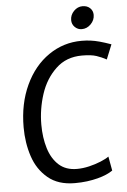

<svg xmlns="http://www.w3.org/2000/svg" viewBox="-62 -985 687 1037"><g transform="rotate(-5 281.5 -467.0)"><path d="M301.4 7.6Q211.1 7.6 155.6 -39.1Q99.9 -85.6 75.8 -159Q51.6 -232.3 51.6 -316.8Q51.6 -444.7 98.2 -544.5Q144.5 -644.1 225 -699.6Q305.5 -755 403.8 -755Q429.1 -755 452.2 -752Q475.4 -749 501.7 -741.8Q528 -734.6 563.2 -722.1L531.1 -642.7Q505.7 -656.6 477.4 -666.1Q449.1 -675.6 399.3 -675.6Q313.4 -675.6 257.4 -621.8Q200.6 -568.2 174.3 -487.3Q148.1 -406.4 148.1 -322.8Q148.1 -251.9 165.9 -194.1Q183.6 -136.2 221.4 -102Q259.2 -67.8 319.4 -67.8Q351.4 -67.8 385.9 -75.9Q420.4 -84.1 449.3 -96.1Q478.3 -108.1 493.9 -119.5L507.9 -42.5Q493.3 -32.2 472.5 -23.2Q451.7 -14.2 425.4 -7.4Q399 -0.5 367.8 3.6Q336.7 7.6 301.4 7.6ZM410.9 -817.6Q389.7 -817.6 373.7 -833Q357.8 -848.5 357.8 -871.1Q357.8 -898.9 378.1 -919.9Q398.5 -940.8 425.3 -940.8Q450.2 -940.8 465.8 -926.2Q481.5 -911.5 481.5 -889Q481.5 -860.7 460.4 -839.1Q439.3 -817.6 410.9 -817.6Z"/></g></svg>

Font: Merriweather Sans Variable Regular
Style: Italic
Weight: 300
Italic angle: -8°
Designer: Eben Sorkin
Foundry: Eben Sorkin
Version: Version 2.001